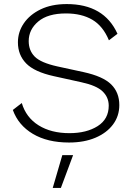

<svg xmlns="http://www.w3.org/2000/svg" viewBox="-20 -690 659 943"><path d="M308 -670Q491 -670 557 -524L515 -492Q486 -562 433.5 -593Q381 -624 304 -624Q215 -624 168 -584.5Q121 -545 121 -488Q121 -442 150.5 -412Q180 -382 261 -364L390 -336Q486 -315 526 -275.5Q566 -236 566 -174Q566 -120 535 -78.5Q504 -37 448.5 -13.5Q393 10 319 10Q213 10 141.5 -32.5Q70 -75 43 -150L87 -184Q108 -113 169.5 -74.5Q231 -36 321 -36Q405 -36 459.5 -70.5Q514 -105 514 -171Q514 -212 484 -241Q454 -270 380 -286L244 -316Q149 -337 108.5 -378.5Q68 -420 68 -482Q68 -533 97 -575.5Q126 -618 179.5 -644Q233 -670 308 -670ZM339 72 279 233H239L286 72Z"/></svg>

Font: Work Sans Light
Style: Regular
Weight: 300
Designer: Wei Huang
Foundry: Wei Huang
Version: Version 2.012; ttfautohint (v1.8.3)